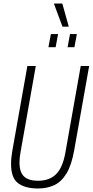

<svg xmlns="http://www.w3.org/2000/svg" viewBox="-20 -1062 528 1094"><path d="M196 12Q125 12 84 -17.5Q43 -47 43 -128Q43 -145 45 -165Q47 -185 51 -207L136 -686H184L97 -195Q94 -179 92.5 -164Q91 -149 91 -136Q91 -81 117 -56.5Q143 -32 196 -32Q262 -32 300 -70Q338 -108 353 -195L440 -686H488L403 -207Q388 -122 359 -74Q330 -26 289 -7Q248 12 196 12ZM256 -793 270 -868H311L297 -793ZM365 -793 379 -868H418L404 -793ZM336 -910 288 -1039 289 -1042H335L372 -910Z"/></svg>

Font: Archivo ExtraCondensed Thin
Style: Italic
Weight: 250
Width: 2
Italic angle: -10°
Designer: Hector Gatti
Foundry: Omnibus-Type
Version: Version 2.001